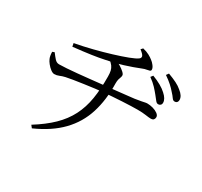

<svg xmlns="http://www.w3.org/2000/svg" viewBox="-167 -993 1334 1271"><g transform="rotate(30 500.0 -357.5)"><path d="M856 -500Q844 -500 834 -513.5Q824 -527 809 -545Q793 -565 773 -586.5Q753 -608 721 -631L734 -648Q771 -634 799 -618Q827 -602 845 -585Q880 -554 880 -525Q880 -513 873 -506.5Q866 -500 856 -500ZM197 37Q279 -14 334 -67.5Q389 -121 421 -183.5Q453 -246 465.5 -322Q478 -398 477 -493Q477 -518 473 -535.5Q469 -553 458.5 -567.5Q448 -582 427 -598L466 -614Q486 -608 507 -595Q528 -582 542 -569Q556 -556 556 -547Q556 -537 552.5 -529Q549 -521 546 -509.5Q543 -498 543 -478Q546 -353 514 -252Q482 -151 408 -74.5Q334 2 212 56ZM160 -329Q148 -329 132 -341Q116 -353 102.5 -370Q89 -387 84 -400Q76 -417 75 -450L91 -456Q108 -433 122.5 -417Q137 -401 156 -401Q177 -401 213 -403.5Q249 -406 291.5 -410Q334 -414 375.5 -418.5Q417 -423 450.5 -426.5Q484 -430 503 -432Q539 -436 578 -440Q617 -444 651 -448Q685 -452 704 -454Q736 -459 751.5 -462Q767 -465 775.5 -467Q784 -469 793 -469Q813 -469 835 -463Q857 -457 873 -445.5Q889 -434 889 -420Q889 -408 882.5 -400.5Q876 -393 860 -393Q848 -393 821 -397Q794 -401 757 -401Q738 -401 707 -400Q676 -399 640 -397Q604 -395 569.5 -392.5Q535 -390 509 -388Q483 -386 444 -381Q405 -376 363 -370Q321 -364 286.5 -358.5Q252 -353 235 -349Q213 -344 196 -336.5Q179 -329 160 -329ZM169 -571Q234 -583 301.5 -600Q369 -617 429.5 -635.5Q490 -654 535 -671Q580 -688 597 -701Q609 -710 605.5 -722.5Q602 -735 573 -757L586 -771Q616 -764 636 -753Q656 -742 668 -732Q681 -723 693.5 -706.5Q706 -690 706 -677Q706 -668 697 -665Q688 -662 675 -660Q662 -658 650 -653Q620 -641 590.5 -630.5Q561 -620 530.5 -610.5Q500 -601 468 -593Q439 -587 402.5 -579Q366 -571 311.5 -563Q257 -555 174 -546ZM940 -570Q929 -570 919.5 -584Q910 -598 893 -616Q877 -635 856.5 -653.5Q836 -672 804 -694L817 -712Q855 -698 882 -684.5Q909 -671 927 -655Q965 -626 965 -595Q965 -584 959 -577Q953 -570 940 -570Z"/></g></svg>

Font: Noto Serif JP
Style: Regular
Weight: 400
Designer: Ryoko NISHIZUKA  (kana & ideographs); Frank Grießhammer (Latin, Greek & Cyrillic); Wenlong ZHANG  (bopomofo); Sandoll Co
Foundry: Adobe
Version: Version 2.003-H1;hotconv 1.1.1;makeotfexe 2.6.0